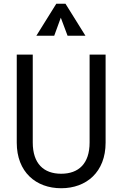

<svg xmlns="http://www.w3.org/2000/svg" viewBox="-20 -990 650 1020"><path d="M456 -700V-233C456 -121 398 -67 305 -67C212 -67 154 -121 154 -233V-700H69V-232C69 -76 171 10 305 10C439 10 541 -76 541 -232V-700ZM434 -800 328 -970H279L173 -800H268L303 -896L339 -800Z"/></svg>

Font: Necto Mono
Style: Regular
Weight: 400
Designer: Marco Condello
Foundry: Collletttivo
Version: Version 1.300;Glyphs 3.2 (3217)